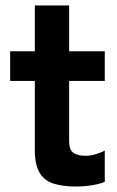

<svg xmlns="http://www.w3.org/2000/svg" viewBox="-20 -669 427 700"><path d="M257 11Q209 11 175.5 0.5Q142 -10 124.5 -39Q107 -68 107 -121V-374H17V-482H107V-649H232V-482H362V-374H232V-154Q232 -123 247.5 -112Q263 -101 292 -101Q312 -101 331.5 -107.5Q351 -114 362 -120V-6Q343 2 314.5 6.5Q286 11 257 11Z"/></svg>

Font: Zen Kaku Gothic New Black
Style: Regular
Weight: 900
Designer: Yoshimichi Ohira
Foundry: Positype
Version: Version 1.001